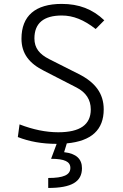

<svg xmlns="http://www.w3.org/2000/svg" viewBox="-20 -723 626 978"><path d="M225.6 234.4C344.2 234.4 397.5 203.1 397.5 133.8C397.5 87.9 369.6 59.1 306.6 52.2L320.3 7.3C446.3 -4.4 508.3 -62 508.3 -166C508.3 -246.6 465.3 -303.7 380.4 -346.2L230.5 -421.9C181.2 -446.8 155.3 -478 155.3 -527.3C155.3 -605 202.6 -644 294.9 -644C352.5 -644 407.7 -622.1 467.3 -575.2L511.2 -619.6C451.2 -676.8 381.8 -703.1 294.4 -703.1C159.7 -703.1 89.4 -642.1 89.4 -525.9C89.4 -449.7 129.4 -399.4 205.1 -361.8L369.6 -277.3C418 -252.4 442.4 -215.3 442.4 -165.5C442.4 -87.9 387.7 -49.3 276.9 -49.3C213.4 -49.3 147.9 -63 79.6 -89.4L70.8 -24.9C128.9 -2 194.3 9.8 268.6 9.8L240.2 85.9C308.6 85.9 338.4 100.1 338.4 132.3C338.4 168 303.7 183.6 225.6 183.6Z"/></svg>

Font: Cascadia Code Light
Style: Regular
Weight: 300
Monospace: yes
Designer: Aaron Bell
Foundry: Saja Typeworks
Version: Version 2404.023